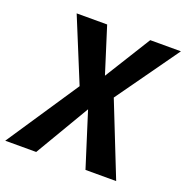

<svg xmlns="http://www.w3.org/2000/svg" viewBox="-164 -807 895 922"><g transform="rotate(20 283.0 -346.0)"><path d="M606 -691.9 378.9 -373 526.9 0H370.1L282.2 -277.8L118.2 0H-40L206.1 -368.2L73.2 -691.9H229L303.2 -457L449.2 -691.9Z"/></g></svg>

Font: FiraGO SemiBold
Style: Italic
Weight: 600
Italic angle: -8°
Designer: bBox Type GmbH
Foundry: bBox Type GmbH
Version: Version 1.001;PS 001.001;hotconv 1.0.88;makeotf.lib2.5.64775